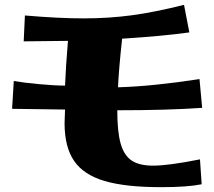

<svg xmlns="http://www.w3.org/2000/svg" viewBox="-20 -766 886 794"><path d="M247 -257 249 -313 30 -316 37 -431Q77 -424 142 -418Q207 -412 249 -412Q252 -489 261 -597L78 -595L83 -702Q223 -690 325 -690Q431 -690 526.5 -703Q622 -716 741 -746L763 -632Q657 -617 485 -606Q471 -476 468 -405Q610 -409 805 -439L816 -320Q672 -310 465 -310Q465 -221 479 -172Q493 -123 524.5 -102Q556 -81 613 -81Q677 -81 807 -107L814 -4Q756 8 646 8Q499 8 412.5 -17.5Q326 -43 286.5 -100.5Q247 -158 247 -257Z"/></svg>

Font: Otomanopee One
Style: Regular
Weight: 400
Designer: Das Ende der Wildnis
Foundry: Gutenberg Labo
Version: Version 3.005